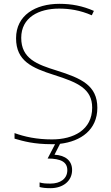

<svg xmlns="http://www.w3.org/2000/svg" viewBox="-20 -744 583 1004"><path d="M357 145C357 97 323 68 265 65L294 8C404 -5 489 -66 489 -180C489 -298 404 -335 277 -375C174 -407 91 -437 91 -546C91 -653 183 -699 289 -699C342 -699 398 -691 460 -664L471 -687C412 -713 354 -724 291 -724C165 -724 64 -664 64 -544C64 -425 147 -389 263 -352C386 -313 462 -280 462 -181C462 -65 365 -15 252 -15C171 -15 109 -29 56 -48V-19C104 -5 158 10 250 10C256 10 262 10 268 10L229 85C300 85 332 104 332 146C332 191 295 216 244 216C219 216 204 215 187 210V234C202 238 219 240 244 240C309 240 357 203 357 145Z"/></svg>

Font: Noto Sans Meetei Mayek Thin
Style: Regular
Weight: 100
Designer: Monotype Design Team and Neelakash Kshetrimayum
Foundry: Monotype Imaging Inc.
Version: Version 2.002